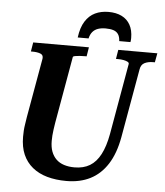

<svg xmlns="http://www.w3.org/2000/svg" viewBox="-60 -960 877 1023"><g transform="rotate(5 378.5 -448.5)"><path d="M479 -907Q439 -907 407.5 -892Q376 -877 355 -844Q334 -811 327 -757H385Q390 -779 401.5 -792.5Q413 -806 430.5 -812Q448 -818 471 -818Q496 -818 513 -812.5Q530 -807 539 -793.5Q548 -780 549 -757H609Q610 -763 610.5 -768Q611 -773 611 -779Q611 -821 595 -849.5Q579 -878 549.5 -892.5Q520 -907 479 -907ZM247 -293Q244 -274 241.5 -256.5Q239 -239 238 -224.5Q237 -210 237 -196Q237 -163 246 -139Q255 -115 272 -98.5Q289 -82 314 -74Q339 -66 370 -66Q418 -66 452 -86.5Q486 -107 508.5 -150Q531 -193 543 -259L610 -640Q611 -647 602.5 -651.5Q594 -656 580.5 -658.5Q567 -661 551 -661H540L548 -710H757L748 -661H738Q712 -661 693 -651.5Q674 -642 670 -616L605 -248Q589 -160 552.5 -103Q516 -46 461 -18Q406 10 333 10Q276 10 230 -3Q184 -16 151 -43Q118 -70 100.5 -110Q83 -150 83 -205Q83 -221 84 -237.5Q85 -254 88 -272Q91 -290 94 -311L150 -628Q153 -648 136 -654.5Q119 -661 93 -661H85L93 -710H391L383 -661H374Q361 -661 346 -660Q331 -659 321 -657Q311 -655 310 -651Z"/></g></svg>

Font: Roboto Serif 72pt SemiCondensed SemiBold
Style: Italic
Weight: 600
Width: 4
Italic angle: -10°
Designer: Greg Gazdowicz
Foundry: Commercial Type
Version: Version 1.008